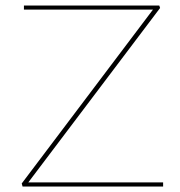

<svg xmlns="http://www.w3.org/2000/svg" viewBox="-20 -678 656 698"><path d="M83 -15H573V0H62L59 -11L536 -643H67V-658H559L562 -649Z"/></svg>

Font: EauTestSC Thin
Style: Regular
Weight: 250
Designer: Christian Thalmann (Catharsis Fonts)
Version: Version 0.001;PS 000.001;hotconv 1.0.88;makeotf.lib2.5.64775